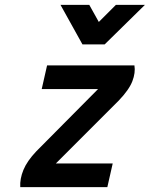

<svg xmlns="http://www.w3.org/2000/svg" viewBox="-20 -767 614 787"><path d="M173 -499H531Q536 -469 522.5 -434Q509 -399 467 -355L209 -97H442L420 0H63Q61 -34 76 -70.5Q91 -107 129 -147L382 -402H151ZM228 -747H346L385 -677L455 -747H574L409 -585H318Z"/></svg>

Font: Panefresco 750wt
Style: Italic
Weight: 750
Foundry: Campivisivi & Chank Co
Version: Version 1.000